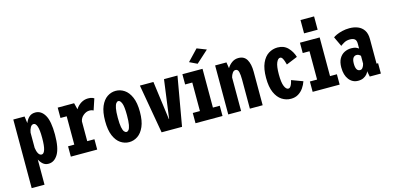

<svg xmlns="http://www.w3.org/2000/svg" viewBox="-80 -1203 3869 1892"><g transform="rotate(-15 1855.0 -257.0)"><path d="M52.5 200V-500H167.5L177 -430Q190 -464 214.5 -487.5Q239 -511 279 -511Q339 -511 375 -449.5Q411 -388 411 -251Q411 -114 373.5 -51.5Q336 11 276 11Q243 11 220.5 -8.5Q198 -28 183.5 -57V200ZM234 -405.5Q213.5 -405.5 200.8 -383.2Q188 -361 183.5 -331V-175.5Q188 -140.5 200.8 -117.5Q213.5 -94.5 234.5 -94.5Q256 -94.5 268.2 -132Q280.5 -169.5 280.5 -251Q280.5 -333 268 -369.2Q255.5 -405.5 234 -405.5Z M505.5 0V-105.5H569V-394.5H505.5V-500H673L689.5 -434Q711 -469 744.5 -489.8Q778 -510.5 816.5 -510.5Q845.5 -510.5 860 -504.2Q874.5 -498 878 -495.5L840 -381Q837 -383.5 826.2 -387.2Q815.5 -391 799 -391Q767 -391 737.2 -367Q707.5 -343 701 -307V-105.5H774.5V0Z M1099 11Q1052.5 11 1012.2 -16Q972 -43 947.2 -100.8Q922.5 -158.5 922.5 -251Q922.5 -343 947.2 -400.5Q972 -458 1012.2 -485Q1052.5 -512 1099 -512Q1146 -512 1186.5 -485Q1227 -458 1252.2 -400.5Q1277.5 -343 1277.5 -251Q1277.5 -158.5 1252.2 -100.8Q1227 -43 1186.5 -16Q1146 11 1099 11ZM1099 -93Q1111.5 -93 1122 -106Q1132.5 -119 1139 -153.2Q1145.5 -187.5 1145.5 -251Q1145.5 -341 1131.5 -374.5Q1117.5 -408 1099 -408Q1086.5 -408 1075.8 -394.2Q1065 -380.5 1058.2 -346.2Q1051.5 -312 1051.5 -251Q1051.5 -188 1058.2 -153.8Q1065 -119.5 1076 -106.2Q1087 -93 1099 -93Z M1431.5 0 1344 -500H1482L1534.5 -107.5H1537L1590 -500H1727.5L1640 0Z M1777.5 0V-104.5H1850.5V-395.5H1777.5V-500H1983V-104.5H2053V0ZM1949.5 -560.5 1871.5 -598 1978 -710 2073.5 -672.5Z M2111.5 0V-500H2227L2236.5 -438.5Q2255 -469.5 2284.2 -490.5Q2313.5 -511.5 2351 -511.5Q2409.5 -511.5 2436 -466Q2462.5 -420.5 2462.5 -341.5V0H2332V-297Q2332 -345.5 2324.8 -375.2Q2317.5 -405 2293 -405Q2275 -405 2261.8 -386Q2248.5 -367 2242.5 -342.5V0Z M2750 11Q2700.5 11 2658.2 -16.2Q2616 -43.5 2590.2 -101.2Q2564.5 -159 2564.5 -251Q2564.5 -344 2590.2 -401.5Q2616 -459 2658.2 -485.5Q2700.5 -512 2750 -512Q2814.5 -512 2854.5 -471Q2894.5 -430 2911.5 -373L2797 -326Q2792.5 -341.5 2786.5 -360.8Q2780.5 -380 2771.5 -394Q2762.5 -408 2749 -408Q2727 -408 2711 -371Q2695 -334 2695 -251Q2695 -169 2711.2 -130.8Q2727.5 -92.5 2750 -92.5Q2763 -92.5 2772.8 -105.8Q2782.5 -119 2788.2 -136.5Q2794 -154 2797 -167L2911.5 -124.5Q2900 -90.5 2878.8 -59.5Q2857.5 -28.5 2825.5 -8.8Q2793.5 11 2750 11Z M3040 -714.5H3178.5V-578.5H3040ZM2972.5 0V-105.5H3046V-394.5H2977V-500H3178V-105.5H3248V0Z M3435.5 11Q3378 11 3342.5 -34.8Q3307 -80.5 3307 -158Q3307 -213 3326.8 -248Q3346.5 -283 3379.2 -299.8Q3412 -316.5 3450.5 -316.5Q3482 -316.5 3501 -307.5Q3520 -298.5 3525 -293V-343.5Q3525 -377.5 3508.2 -390.8Q3491.5 -404 3459 -404Q3424.5 -404 3397.8 -388.2Q3371 -372.5 3362.5 -364.5L3315.5 -463.5Q3324.5 -472 3349.5 -483.5Q3374.5 -495 3409.5 -503.5Q3444.5 -512 3483.5 -512Q3530.5 -512 3568.8 -496.5Q3607 -481 3629.8 -446.8Q3652.5 -412.5 3652.5 -356.5V-105.5H3668.5V0H3555L3543.5 -57.5Q3540 -43.5 3526.2 -27.5Q3512.5 -11.5 3489.8 -0.2Q3467 11 3435.5 11ZM3480.5 -86Q3495 -86 3504.2 -97Q3513.5 -108 3518.5 -121Q3523.5 -134 3524.5 -140V-220Q3520.5 -224.5 3509.5 -231.8Q3498.5 -239 3483.5 -239Q3462.5 -239 3449.2 -221.2Q3436 -203.5 3436 -163Q3436 -86 3480.5 -86Z"/></g></svg>

Font: Trispace Condensed SemiBold
Style: Regular
Weight: 600
Width: 3
Designer: Tyler Finck
Foundry: Etcetera Type Company
Version: Version 1.210; ttfautohint (v1.8.3)